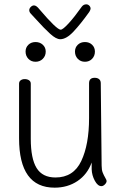

<svg xmlns="http://www.w3.org/2000/svg" viewBox="-20 -867 580 886"><path d="M472 -32Q472 -24 464 -16Q456 -8 448 -8Q431 -8 417.5 -33Q404 -58 403 -86V-117Q383 -62 337.5 -31.5Q292 -1 232 -1Q68 -1 68 -229V-481Q68 -491 75.5 -496.5Q83 -502 94 -502Q106 -502 114 -496.5Q122 -491 122 -481V-227Q122 -135 149 -91.5Q176 -48 236 -48Q319 -48 355 -124Q391 -200 391 -322V-483Q391 -508 417 -508Q430 -508 437.5 -501.5Q445 -495 445 -483L449 -103Q449 -83 454 -70.5Q459 -58 465.5 -47Q472 -36 472 -32ZM98 -629Q98 -648 111 -660.5Q124 -673 144 -673Q164 -673 177.5 -660.5Q191 -648 191 -629Q191 -609 177.5 -595.5Q164 -582 144 -582Q124 -582 111 -595.5Q98 -609 98 -629ZM326 -629Q326 -648 339 -660.5Q352 -673 372 -673Q392 -673 405 -660.5Q418 -648 418 -629Q418 -609 405 -595.5Q392 -582 372 -582Q352 -582 339 -595.5Q326 -609 326 -629ZM398 -827Q398 -822 392 -812Q352 -756 319 -721Q286 -686 258 -686Q239 -686 211.5 -711Q184 -736 148 -776L123 -803Q115 -811 115 -820Q115 -828 122 -835Q129 -842 137 -842Q148 -842 162 -824Q242 -730 260 -730Q270 -730 297 -759.5Q324 -789 358 -837Q366 -847 378 -847Q386 -847 392 -841Q398 -835 398 -827Z"/></svg>

Font: Mali Light
Style: Regular
Weight: 300
Designer: Kitiyaporn Chalermlarp | Katatrad Aksorn Co.,Ltd.
Foundry: Cadson Demak Co.,Ltd.
Version: Version 1.000; ttfautohint (v1.6)